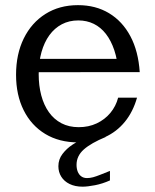

<svg xmlns="http://www.w3.org/2000/svg" viewBox="-20 -532 597 739"><path d="M281.2 16.1Q207.9 16.1 154.2 -16.4Q100.4 -49 71.1 -107.7Q41.8 -166.4 41.8 -244.1Q41.8 -323.7 71.5 -384.1Q101.3 -444.5 154.9 -478.3Q208.6 -512.2 280.2 -512.2Q348.4 -512.2 399.8 -481.1Q451.3 -450.1 481.9 -392.5Q512.5 -335 517.8 -254.4H435.8Q432.3 -301.9 419.9 -338.9Q407.5 -375.9 387.6 -401.5Q367.8 -427 341 -440.2Q314.1 -453.4 281.2 -453.4Q246.1 -453.4 218 -438.6Q189.9 -423.8 170.1 -396.6Q150.3 -369.3 139.6 -331.2Q128.9 -293 128.9 -246.5Q128.9 -202.5 138.8 -165Q148.7 -127.6 168.2 -100.2Q187.6 -72.8 216.5 -57.6Q245.4 -42.5 283.2 -42.5Q321.1 -42.5 352.2 -57.1Q383.3 -71.7 404.7 -97.3Q426.1 -123 434.7 -156H507.4Q491.9 -101.5 460.5 -63.1Q429.1 -24.6 383.9 -4.2Q338.7 16.1 281.2 16.1ZM108.6 -254.1 97.2 -305.4H495.4L496.6 -254.4ZM297.8 186.5Q268.9 186.5 247.9 176.2Q227 166 215.9 148.2Q204.7 130.4 204.7 107.9Q204.7 81.4 220.5 60.6Q236.2 39.9 258.6 25.1Q280.9 10.4 302 2.7Q323.1 -5 333.3 -5H387.4Q330.8 18.3 302.7 43.2Q274.6 68.2 274.6 102.4Q274.6 116.9 279.1 128.5Q283.7 140.1 292.7 146.7Q301.7 153.4 314.9 153.4Q326.2 153.4 338.3 150.2Q350.3 146.9 365.8 140.7Q381.3 134.5 403.2 125.8V162.4Q374.5 175.3 345.6 180.9Q316.6 186.5 297.8 186.5Z"/></svg>

Font: Russolo 10pt ExtraLight
Style: Regular
Weight: 200
Designer: Micah Stupak-Hahn
Version: Version 1.000